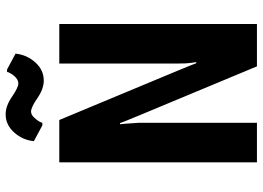

<svg xmlns="http://www.w3.org/2000/svg" viewBox="-145 -785 930 680"><g transform="rotate(-90 320.0 -445.0)"><path d="M225 -760H216L160 -790Q164 -830 191 -860Q218 -890 255 -890Q285 -890 317.5 -867.5Q350 -845 365 -845Q372 -845 378.5 -849Q385 -853 390 -858.5Q395 -864 398.5 -870Q402 -876 404 -880L405 -885H414L470 -855Q466 -815 439 -785Q412 -755 375 -755Q345 -755 312.5 -777.5Q280 -800 265 -800Q254 -800 244 -789.5Q234 -779 229.5 -770.5Q225 -762 225 -760ZM435 -700H575V0H425L250 -420L232 -464L224 -485H220L222 -464Q225 -425 225 -420V0H85V-700H235L410 -280L428 -236L436 -215H440L437 -236Q435 -248 435 -280Z"/></g></svg>

Font: Scada
Style: Bold
Weight: 700
Designer: Jovanny Lemonad
Foundry: Jovanny Lemonad
Version: Version 4.100;PS 004.100;hotconv 1.0.88;makeotf.lib2.5.64775